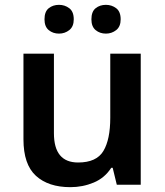

<svg xmlns="http://www.w3.org/2000/svg" viewBox="-20 -764 682 794"><path d="M562 -542V0H463L446 -70H440Q413 -28 367.5 -9Q322 10 271 10Q180 10 128.5 -37Q77 -84 77 -188V-542H203V-213Q203 -92 303 -92Q379 -92 407.5 -139.5Q436 -187 436 -277V-542ZM164 -684Q164 -716 181.5 -730Q199 -744 224 -744Q248 -744 266.5 -730Q285 -716 285 -684Q285 -654 266.5 -639.5Q248 -625 224 -625Q199 -625 181.5 -639.5Q164 -654 164 -684ZM358 -684Q358 -716 375.5 -730Q393 -744 418 -744Q442 -744 460.5 -730Q479 -716 479 -684Q479 -654 460.5 -639.5Q442 -625 418 -625Q393 -625 375.5 -639.5Q358 -654 358 -684Z"/></svg>

Font: Noto Sans SemiBold
Style: Regular
Weight: 600
Designer: Monotype Design Team
Foundry: Monotype Imaging Inc.
Version: Version 2.007